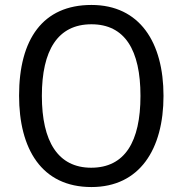

<svg xmlns="http://www.w3.org/2000/svg" viewBox="-20 -745 736 775"><path d="M640 -358C640 -574 544 -725 349 -725C153 -725 57 -587 57 -359C57 -145 147 10 349 10C544 10 640 -143 640 -358ZM149 -358C149 -542 213 -647 349 -647C484 -647 547 -543 547 -358C547 -173 484 -68 348 -68C214 -68 149 -174 149 -358Z"/></svg>

Font: Noto Sans Gurmukhi SemiCondensed
Style: Regular
Weight: 400
Width: 4
Designer: Jelle Bosma - Monotype Design Team
Foundry: Monotype Imaging Inc.
Version: Version 2.004